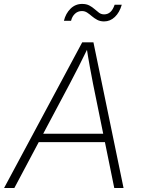

<svg xmlns="http://www.w3.org/2000/svg" viewBox="-38 -939 709 959"><path d="M-17.6 0 372.6 -727.5H428.7L579.1 0H532.7L426.8 -520Q419.4 -557.6 410.9 -604.2Q402.3 -650.9 393.6 -708H405.3Q377.9 -652.3 354.5 -605.7Q331.1 -559.1 310.1 -520L33.7 0ZM136.2 -229 143.6 -271H507.8L501 -229ZM481.9 -832Q462.4 -832 447.8 -839.8Q433.1 -847.7 421.1 -857.9Q409.2 -868.2 397.5 -876Q385.7 -883.8 371.1 -883.8Q350.6 -883.8 336.2 -870.1Q321.8 -856.4 316.9 -835H281.2Q290 -871.6 314.2 -895.5Q338.4 -919.4 372.1 -919.4Q393.6 -919.4 408.2 -911.6Q422.9 -903.8 434.3 -893.6Q445.8 -883.3 456.8 -875.2Q467.8 -867.2 481.9 -867.2Q500 -867.2 512.9 -878.7Q525.9 -890.1 534.7 -915.5H570.3Q559.1 -876.5 535.6 -854.2Q512.2 -832 481.9 -832Z"/></svg>

Font: Inter 16pt ExtraLight
Style: Italic
Weight: 250
Italic angle: -9.3988°
Version: Version 4.001;git-66647c0bb